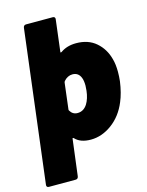

<svg xmlns="http://www.w3.org/2000/svg" viewBox="-142 -780 814 1061"><g transform="rotate(-15 265.5 -250.0)"><path d="M536 -315Q536 -289 533 -262Q524 -197 504 -150Q474 -77 416.5 -34.5Q359 8 295 8Q235 8 205 -25Q202 -27 200 -26.5Q198 -26 198 -22L172 185Q171 192 167 196Q163 200 156 200H3Q-4 200 -7.5 196Q-11 192 -10 185L97 -685Q98 -692 102 -696Q106 -700 113 -700H266Q273 -700 276.5 -696Q280 -692 279 -685L257 -505Q256 -501 258 -500.5Q260 -500 264 -502Q300 -528 353 -528Q422 -528 466.5 -489.5Q511 -451 527 -390Q536 -359 536 -315ZM341 -259Q343 -279 343 -288Q343 -317 336 -334Q323 -367 289 -367Q261 -367 239 -342Q236 -336 236 -335L218 -186Q217 -183 219 -179Q234 -153 262 -153Q297 -153 318 -186Q336 -215 341 -259Z"/></g></svg>

Font: Barlow Black
Style: Italic
Weight: 900
Italic angle: -7°
Designer: Jeremy Tribby
Foundry: Tribby Type
Version: Version 1.408